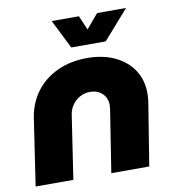

<svg xmlns="http://www.w3.org/2000/svg" viewBox="-81 -791 783 862"><g transform="rotate(-10 310.5 -359.5)"><path d="M12 0 58 -308Q69 -373 106 -422.5Q143 -472 203 -500Q263 -528 339 -528Q411 -528 465 -502.5Q519 -477 549 -431.5Q579 -386 579 -325Q579 -315 578 -302.5Q577 -290 575 -279L530 0H357L401 -281Q402 -286 402.5 -292.5Q403 -299 403 -302Q403 -335 381.5 -355.5Q360 -376 326 -376Q301 -376 280 -364.5Q259 -353 245.5 -334Q232 -315 228 -292L184 0ZM278 -587 212 -719H336L364 -654L419 -719H551L435 -587Z"/></g></svg>

Font: MuseoModerno Thin ExtraBold
Style: Italic
Weight: 800
Italic angle: -9°
Version: Version 1.003